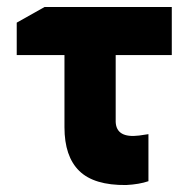

<svg xmlns="http://www.w3.org/2000/svg" viewBox="-20 -521 517 551"><path d="M473 -501V-363H312V-171Q314 -124 379 -132L406 -136V-1Q380 8 342 10Q250 11 207.5 -30.5Q165 -72 165 -156V-363H28V-456L108 -501Z"/></svg>

Font: Montserrat GRBold
Style: Regular
Weight: 700
Designer: Julieta Ulanovsky
Foundry: Julieta Ulanovsky
Version: Version 1.00 May 29, 2023, initial release